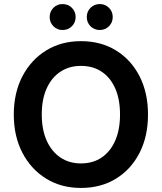

<svg xmlns="http://www.w3.org/2000/svg" viewBox="-20 -915 798 947"><path d="M379 12Q282 12 207.5 -34Q133 -80 90.5 -161.5Q48 -243 48 -350Q48 -457 90.5 -538.5Q133 -620 207.5 -666Q282 -712 379 -712Q478 -712 552.5 -666Q627 -620 668.5 -538.5Q710 -457 710 -350Q710 -243 668.5 -161.5Q627 -80 552.5 -34Q478 12 379 12ZM379 -109Q439 -109 482 -138.5Q525 -168 548.5 -222Q572 -276 572 -350Q572 -425 548.5 -478.5Q525 -532 482 -561Q439 -590 379 -590Q321 -590 277.5 -561Q234 -532 210 -478.5Q186 -425 186 -350Q186 -276 210 -222Q234 -168 277.5 -138.5Q321 -109 379 -109ZM288 -767Q262 -767 243.5 -785.5Q225 -804 225 -831Q225 -858 243.5 -876.5Q262 -895 288 -895Q316 -895 334.5 -876.5Q353 -858 353 -831Q353 -804 334.5 -785.5Q316 -767 288 -767ZM472 -767Q445 -767 426.5 -785.5Q408 -804 408 -831Q408 -858 426.5 -876.5Q445 -895 472 -895Q499 -895 517.5 -876.5Q536 -858 536 -831Q536 -804 517.5 -785.5Q499 -767 472 -767Z"/></svg>

Font: DM Sans 9pt
Style: Bold
Weight: 700
Version: Version 4.004;gftools[0.9.30]